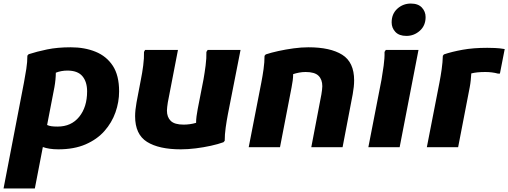

<svg xmlns="http://www.w3.org/2000/svg" viewBox="-37 -828 2859 1080"><path d="M291 12Q264 12 242 8.5Q220 5 204 -1L159 232H-17L98 -365Q105 -402 111 -440.5Q117 -479 117 -515L124 -523Q170 -538 228 -550Q286 -562 361 -562Q439 -562 500.5 -537Q562 -512 597.5 -458Q633 -404 633 -314Q633 -254 612.5 -196Q592 -138 550.5 -91Q509 -44 444.5 -16Q380 12 291 12ZM269 -337 228 -125Q238 -120 252 -118Q266 -116 287 -116Q364 -116 408.5 -171Q453 -226 453 -314Q453 -368 426.5 -399.5Q400 -431 342 -431Q325 -431 308.5 -428Q292 -425 277 -419Q277 -402 275 -380.5Q273 -359 269 -337Z M723 -174Q723 -191 725 -210.5Q727 -230 731 -252L756 -383Q763 -417 768.5 -459Q774 -501 773 -536L779 -547H964L907 -252Q905 -238 903.5 -226.5Q902 -215 902 -206Q902 -169 923.5 -148Q945 -127 996 -127Q1013 -127 1031 -129.5Q1049 -132 1066 -137Q1066 -155 1068.5 -174Q1071 -193 1075 -214L1108 -383Q1114 -417 1119.5 -459Q1125 -501 1124 -536L1131 -547H1316L1245 -186Q1238 -150 1232.5 -110.5Q1227 -71 1227 -36L1220 -28Q1190 -17 1149 -8Q1108 1 1064 6.5Q1020 12 980 12Q857 12 790 -30Q723 -72 723 -174Z M1362 0 1433 -364Q1440 -400 1445.5 -439Q1451 -478 1451 -514L1458 -522Q1488 -532 1529 -541Q1570 -550 1614 -556Q1658 -562 1698 -562Q1821 -562 1888 -520Q1955 -478 1955 -376Q1955 -359 1953 -339.5Q1951 -320 1947 -298L1890 0H1714L1771 -298Q1773 -311 1774.5 -323Q1776 -335 1776 -343Q1776 -381 1754.5 -402Q1733 -423 1682 -423Q1663 -423 1645 -419.5Q1627 -416 1612 -411Q1612 -394 1609.5 -375Q1607 -356 1603 -336L1538 0Z M2249 -626Q2208 -626 2187 -648.5Q2166 -671 2166 -702Q2166 -750 2198 -779Q2230 -808 2274 -808Q2315 -808 2336 -785.5Q2357 -763 2357 -732Q2357 -684 2324.5 -655Q2292 -626 2249 -626ZM2035 0 2109 -380Q2115 -415 2121 -458Q2127 -501 2126 -536L2133 -547H2317L2211 0Z M2435 -364Q2442 -400 2447.5 -439Q2453 -478 2454 -514L2460 -522Q2504 -537 2564.5 -548Q2625 -559 2704 -559Q2720 -559 2747 -558Q2774 -557 2802 -552L2775 -414H2764Q2731 -423 2693 -423Q2645 -423 2614 -415Q2613 -397 2611 -377Q2609 -357 2605 -336L2540 0H2364Z"/></svg>

Font: Kufam
Style: Bold Italic
Weight: 700
Italic angle: -11°
Designer: Artur Schmal
Foundry: Original Type
Version: Version 1.301; ttfautohint (v1.8.3)